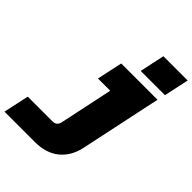

<svg xmlns="http://www.w3.org/2000/svg" viewBox="-290 -914 1220 1220"><g transform="rotate(45 320.5 -303.5)"><path d="M251 178H-21L16 6H236Q259 6 270 -4.5Q281 -15 285 -36L360 -391H250L287 -563H613L497 -16Q478 75 415.5 126.5Q353 178 251 178ZM444 -785H662L626 -617H408Z"/></g></svg>

Font: Azeret Mono Black
Style: Italic
Weight: 900
Italic angle: -12°
Designer: Martin Vácha
Foundry: Displaay
Version: Version 1.000; Glyphs 3.0.3, build 3074